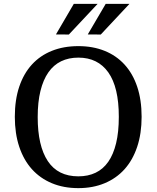

<svg xmlns="http://www.w3.org/2000/svg" viewBox="-20 -949 805 987"><path d="M267.6 -772 359.4 -929.2H481.9L334 -771.5ZM431.2 -772 523.4 -929.2H645.5L498 -771.5ZM173.8 -347.2Q173.8 -199.2 225.8 -120.8Q277.8 -42.5 382.8 -42.5Q432.6 -42.5 471.4 -61Q510.3 -79.6 536.6 -117.4Q563 -155.3 576.9 -212.9Q590.8 -270.5 590.8 -348.6Q590.8 -500.5 536.9 -576.7Q482.9 -652.8 382.8 -652.8Q333 -652.8 294.2 -634Q255.4 -615.2 228.8 -577.1Q202.1 -539.1 188 -481.7Q173.8 -424.3 173.8 -347.2ZM708 -348.6Q708 -262.7 685.3 -194.6Q662.6 -126.5 620.4 -79.3Q578.1 -32.2 517.8 -7.1Q457.5 18.1 382.8 18.1Q307.1 18.1 246.8 -7.1Q186.5 -32.2 144 -79.3Q101.6 -126.5 78.9 -194.6Q56.2 -262.7 56.2 -348.6Q56.2 -435.5 78.9 -503.2Q101.6 -570.8 144 -617.2Q186.5 -663.6 246.8 -687.7Q307.1 -711.9 382.8 -711.9Q457.5 -711.9 517.6 -687.7Q577.6 -663.6 620.1 -617.2Q662.6 -570.8 685.3 -503.2Q708 -435.5 708 -348.6Z"/></svg>

Font: Tienne
Style: Regular
Weight: 400
Designer: vernon adams
Foundry: vernon adams
Version: Version 1.001